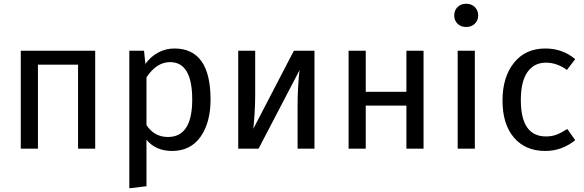

<svg xmlns="http://www.w3.org/2000/svg" viewBox="-20 -800 3143 1033"><path d="M399.9 0V-452.1H184.1V0H91.8V-526.9H492.2V0Z M918 -539.1Q1112.8 -539.1 1112.8 -264.2Q1112.8 -140.1 1058.8 -64Q1004.9 12.2 905.8 12.2Q818.4 12.2 768.1 -47.9V202.1L675.8 212.9V-526.9H754.9L762.2 -456.1Q791 -496.1 831.8 -517.6Q872.6 -539.1 918 -539.1ZM883.8 -63Q1014.2 -63 1014.2 -264.2Q1014.2 -465.8 895 -465.8Q822.3 -465.8 768.1 -383.8V-127Q810.1 -63 883.8 -63Z M1671.9 -526.9V0H1581.1V-237.8Q1581.1 -279.8 1583.5 -323.7Q1585.9 -367.7 1588.1 -390.9Q1590.3 -414.1 1591.8 -422.9L1371.1 0H1261.7V-526.9H1353V-289.1Q1353 -235.8 1349.1 -179.9Q1345.2 -124 1342.8 -106.9L1561 -526.9Z M2166.5 0V-231.9H1947.8V0H1855.5V-526.9H1947.8V-306.2H2166.5V-526.9H2258.8V0Z M2487.8 -779.8Q2516.6 -779.8 2534.7 -762Q2552.7 -744.1 2552.7 -716.8Q2552.7 -689.9 2534.7 -672.4Q2516.6 -654.8 2487.8 -654.8Q2459.5 -654.8 2441.7 -672.4Q2423.8 -689.9 2423.8 -716.8Q2423.8 -744.1 2441.7 -762Q2459.5 -779.8 2487.8 -779.8ZM2534.7 -526.9V0H2442.4V-526.9Z M2913.6 -539.1Q3006.8 -539.1 3074.7 -481.9L3030.3 -423.8Q2975.6 -462.9 2917.5 -462.9Q2853.5 -462.9 2817.9 -412.4Q2782.2 -361.8 2782.2 -261.2Q2782.2 -65.9 2917.5 -65.9Q2948.7 -65.9 2974.1 -75.4Q2999.5 -85 3032.2 -106L3074.7 -45.9Q3003.4 12.2 2913.6 12.2Q2806.6 12.2 2745.1 -59.8Q2683.6 -131.8 2683.6 -258.8Q2683.6 -385.7 2745.4 -462.4Q2807.1 -539.1 2913.6 -539.1Z"/></svg>

Font: FiraGO
Style: Regular
Weight: 400
Designer: bBox Type
Foundry: bBox Type GmbH
Version: Version 1.001;PS 001.001;hotconv 1.0.88;makeotf.lib2.5.64775